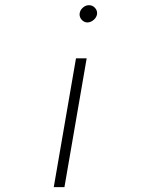

<svg xmlns="http://www.w3.org/2000/svg" viewBox="-20 -559 627 755"><path d="M278.8 -329.6 191.4 176.8H233.4L320.8 -329.6ZM361.8 -504.4Q362.8 -518.1 353.3 -528.3Q343.8 -538.6 330.1 -538.6Q316.4 -538.6 305.4 -528.6Q294.4 -518.6 293 -504.9Q292 -491.2 301.5 -481Q311 -470.7 324.2 -470.7Q337.4 -471.2 348.6 -481Q359.9 -490.7 361.8 -504.4Z"/></svg>

Font: Roboto Mono ExtraLight
Style: Italic
Weight: 250
Italic angle: -10°
Monospace: yes
Designer: Google
Version: Version 3.000